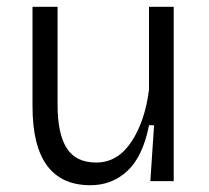

<svg xmlns="http://www.w3.org/2000/svg" viewBox="-20 -535 617 567"><path d="M247 12Q76 12 76 -221V-515H150V-226Q150 -140 177 -97.5Q204 -55 264 -55Q327 -55 367.5 -115.5Q408 -176 420 -270V-515H493V0H424L435 -165H420Q402 -73 356.5 -30.5Q311 12 247 12Z"/></svg>

Font: Bricolage Grotesque 12pt Light
Style: Regular
Weight: 300
Designer: Mathieu Triay
Foundry: Atelier Triay
Version: Version 1.001; ttfautohint (v1.8.4.7-5d5b);gftools[0.9.33.de